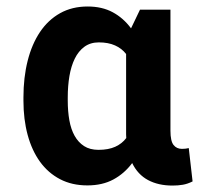

<svg xmlns="http://www.w3.org/2000/svg" viewBox="-20 -558 640 588"><path d="M502 -528.3V-157.7Q502 -126 511.5 -114Q521 -102.1 537.1 -102.1Q549.3 -102.1 558.1 -104.5L569.8 -2.4Q554.2 5.4 539.8 7.8Q525.4 10.3 508.3 10.3Q464.8 10.3 433.3 -6.6Q401.9 -23.4 384.8 -58.6Q360.8 -26.4 327.1 -8.3Q293.5 9.8 247.6 9.8Q200.2 9.8 163.8 -9.3Q127.4 -28.3 102.5 -62.7Q77.6 -97.2 64.7 -144.8Q51.8 -192.4 51.8 -249.5V-259.8Q51.8 -320.8 64.7 -371.8Q77.6 -422.9 102.5 -460Q127.4 -497.1 164.1 -517.6Q200.7 -538.1 248.5 -538.1Q292.5 -538.1 325.2 -520.5Q357.9 -502.9 381.3 -471.2L408.7 -528.3ZM187.5 -249.5Q187.5 -217.3 192.4 -189.7Q197.3 -162.1 208.5 -142.1Q219.7 -122.1 237.5 -110.6Q255.4 -99.1 281.7 -99.1Q312 -99.1 333 -108.6Q354 -118.2 366.7 -135.3Q366.2 -140.6 366.2 -146.2Q366.2 -151.9 366.2 -157.7V-392.6Q353 -409.7 332.3 -418.9Q311.5 -428.2 282.7 -428.2Q256.8 -428.2 238.5 -414.8Q220.2 -401.4 209 -378.4Q197.8 -355.5 192.6 -325Q187.5 -294.4 187.5 -259.8Z"/></svg>

Font: Roboto Mono
Style: Bold
Weight: 700
Designer: Google
Version: Version 2.000985; 2015; ttfautohint (v1.3)